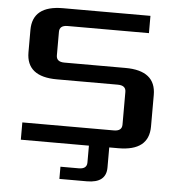

<svg xmlns="http://www.w3.org/2000/svg" viewBox="-57 -713 873 941"><g transform="rotate(5 380.0 -242.5)"><path d="M65 0V-85H515Q555 -85 555 -117V-278Q555 -310 515 -310H215Q65 -310 65 -430V-540Q65 -660 215 -660H645V-575H245Q205 -575 205 -543V-427Q205 -395 245 -395H545Q695 -395 695 -275V-120Q695 0 545 0ZM270 115H360Q400 115 400 83V0H500V99Q500 175 405 175H270Z"/></g></svg>

Font: Xolonium
Style: Regular
Weight: 400
Designer: Severin Meyer
Version: Version 4.2